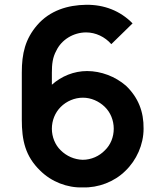

<svg xmlns="http://www.w3.org/2000/svg" viewBox="-20 -785 688 818"><path d="M544.8 -685.4C491.7 -739.6 422.9 -765.6 346.9 -764.6C268.8 -763.5 192.7 -740.6 138.5 -678.1C87.5 -618.8 72.9 -557.3 72.9 -476V-275C72.9 -187.5 87.5 -119.8 151 -58.3C199 -10.4 266.7 15.6 332.3 13.5C399 15.6 466.7 -10.4 513.5 -56.3C561.5 -102.1 591.7 -168.8 591.7 -236.5C592.7 -309.4 568.8 -369.8 516.7 -419.8C470.8 -459.4 410.4 -482.3 351 -482.3C294.8 -482.3 241.7 -460.4 201 -424V-476C201 -511.5 204.2 -540.6 219.8 -568.8C241.7 -615.6 292.7 -646.9 346.9 -646.9C387.5 -646.9 427.1 -628.1 454.2 -596.9ZM332.3 -104.2C296.9 -105.2 263.5 -119.8 238.5 -144.8C214.6 -167.7 201 -202.1 201 -236.5C201 -271.9 214.6 -305.2 238.5 -329.2C263.5 -354.2 297.9 -368.8 333.3 -368.8C367.7 -368.8 401 -354.2 426 -330.2C451 -306.2 464.6 -271.9 464.6 -236.5C464.6 -201 451 -167.7 427.1 -144.8C403.1 -119.8 368.8 -104.2 332.3 -104.2Z"/></svg>

Font: Manrope3 Bold
Style: Regular
Weight: 700
Designer: Mikhail Sharanda
Foundry: Mikhail Sharanda
Version: Version 3.000;PS 003.000;hotconv 1.0.88;makeotf.lib2.5.64775